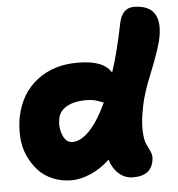

<svg xmlns="http://www.w3.org/2000/svg" viewBox="-54 -769 817 882"><g transform="rotate(-5 354.0 -328.0)"><path d="M242.2 50.8Q194.8 50.8 154.8 33.7Q114.7 16.6 88.1 -12.9Q61.5 -42.5 43.9 -81.8Q26.4 -121.1 23.7 -165.5Q21 -210 28.8 -256.8Q50.8 -367.2 128.9 -426.8Q207 -486.3 317.9 -484.9Q435.5 -484.9 470.2 -425.8Q500 -515.6 526.9 -648.9Q541.5 -717.8 595.2 -717.8Q665.5 -717.8 691.2 -675.3Q716.8 -632.8 696.8 -550.8Q681.2 -492.7 645.8 -406.2Q610.4 -319.8 599.1 -263.2Q584.5 -191.9 586.4 -147.7Q588.4 -103.5 597.4 -85.2Q606.4 -66.9 614.5 -49.1Q622.6 -31.2 620.1 -13.2Q611.3 62 524.9 62Q487.3 62 459 36.9Q430.7 11.7 418.9 -28.8Q375.5 11.7 328.6 31.2Q281.7 50.8 242.2 50.8ZM210 -236.8Q202.1 -196.8 216.8 -160.4Q231.4 -124 261.2 -124Q300.3 -124 341.1 -167Q381.8 -210 419.9 -292Q415.5 -293 402.8 -298.3Q390.1 -303.7 374.8 -306.9Q359.4 -310.1 336.9 -310.1Q285.2 -310.1 250.7 -290.8Q216.3 -271.5 210 -236.8Z"/></g></svg>

Font: Shantell Sans Bouncy
Style: Italic
Weight: 800
Italic angle: -11.31°
Designer: Stephen Nixon, Anya Danilova, Shantell Martin
Foundry: Arrow Type
Version: Version 1.006;[9816181b4]